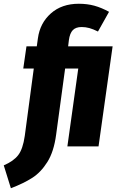

<svg xmlns="http://www.w3.org/2000/svg" viewBox="-101 -780 620 1023"><path d="M424 0H258L316 -415H246L198 -62Q186 28 151.5 83Q117 138 71 167.5Q25 197 -43 223L-81 101Q-29 79 -4 46.5Q21 14 31 -56L79 -415H23L40 -533H95L101 -576Q112 -657 170 -708.5Q228 -760 319 -760Q364 -760 402 -749.5Q440 -739 480 -717L421 -612Q395 -625 375 -630.5Q355 -636 334 -636Q303 -636 287 -619.5Q271 -603 266 -566L262 -533H499Z"/></svg>

Font: Fira Sans Extra Condensed ExtraBold
Style: Italic
Weight: 800
Width: 3
Italic angle: -8°
Designer: Carrois Corporate & Edenspiekermann AG
Foundry: Carrois Corporate GbR & Edenspiekermann AG
Version: Version 4.203